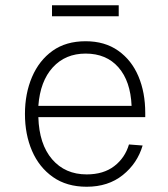

<svg xmlns="http://www.w3.org/2000/svg" viewBox="-20 -699 640 731"><path d="M310 12Q234 12 181.5 -25Q129 -62 102 -124.5Q75 -187 75 -265Q75 -343 102 -406Q129 -469 180 -505.5Q231 -542 306 -542Q379 -542 430 -506Q481 -470 507 -408.5Q533 -347 533 -269V-253H126Q129 -150 178.5 -92.5Q228 -35 310 -35Q374 -35 415 -66.5Q456 -98 471 -149L523 -145Q503 -77 447.5 -32.5Q392 12 310 12ZM126 -296H481Q477 -390 431 -442.5Q385 -495 306 -495Q229 -495 181 -442.5Q133 -390 126 -296ZM178 -637V-679H432V-637Z"/></svg>

Font: Geist Mono UltraLight
Style: Regular
Weight: 200
Monospace: yes
Designer: Basement.studio, Andrés Briganti, Mateo Zaragoza
Foundry: Basement.studio, Vercel, Andrés Briganti, Guido Ferreyra, Mateo Zaragoza
Version: Version 1.400; ttfautohint (v1.8.4.7-5d5b)